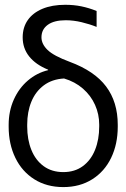

<svg xmlns="http://www.w3.org/2000/svg" viewBox="-20 -759 519 789"><path d="M248 -739.3Q283.7 -739.3 314.5 -732.9Q345.2 -726.6 377 -713.9V-648.4Q349.1 -659.7 315.7 -667.7Q282.2 -675.8 250 -675.8Q202.1 -675.8 176.3 -657Q150.4 -638.2 150.4 -605.5Q150.4 -578.1 175.5 -553.7Q200.7 -529.3 266.6 -504.9Q368.2 -467.3 416 -403.6Q463.9 -339.8 463.9 -246.1V-238.3Q463.9 -167 436.8 -110.6Q409.7 -54.2 358.9 -22.2Q308.1 9.8 240.2 9.8Q171.9 9.8 121.1 -22.2Q70.3 -54.2 43 -110.6Q15.6 -167 15.6 -238.3V-246.1Q15.6 -302.2 36.6 -349.4Q57.6 -396.5 94.5 -428Q131.3 -459.5 177.7 -470.7V-472.7Q127 -493.2 100.1 -526.9Q73.2 -560.5 73.2 -605.5Q73.2 -646.5 94.2 -676.5Q115.2 -706.5 154.5 -722.9Q193.8 -739.3 248 -739.3ZM240.2 -51.8Q287.1 -51.8 320.3 -76.2Q353.5 -100.6 370.6 -143.1Q387.7 -185.5 387.7 -239.3V-247.1Q387.7 -289.6 370.6 -327.9Q353.5 -366.2 320.8 -394.8Q288.1 -423.3 243.2 -436.5Q193.8 -433.6 159.9 -408.2Q126 -382.8 108.9 -341.1Q91.8 -299.3 91.8 -247.1V-239.3Q91.8 -185.5 108.9 -143.1Q126 -100.6 159.4 -76.2Q192.9 -51.8 240.2 -51.8Z"/></svg>

Font: Pretendard JP Light
Style: Regular
Weight: 300
Designer: Base glyphs from Inter by Rasmus Andersson; Hangeul glyphs from Noto Sans CJK(Source Han Sans) by Jang Soo-young and Kan
Foundry: Kil Hyung-jin
Version: Version 1.309